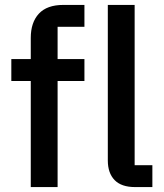

<svg xmlns="http://www.w3.org/2000/svg" viewBox="-20 -760 665 780"><path d="M105 -431H26V-520H105V-606Q105 -669 138 -704.5Q171 -740 237 -740H323V-651H214V-520H323V-431H214V0H105ZM529 0Q473 0 445.5 -28.5Q418 -57 418 -108V-740H527V-89H599V0Z"/></svg>

Font: IBM Plex Sans Hebrew Medm
Style: Regular
Weight: 500
Designer: Mike Abbink, Paul van der Laan, Pieter van Rosmalen, Yanek Iontef
Foundry: Bold Monday
Version: Version 1.3